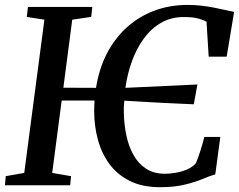

<svg xmlns="http://www.w3.org/2000/svg" viewBox="-22 -772 997 800"><path d="M645 8Q570 8 517.5 -18.8Q465 -45.5 432.8 -90.2Q400.5 -135 385.5 -191.5Q370.5 -248 370.5 -307.5Q370.5 -319 370.8 -330.2Q371 -341.5 372 -353H235L195.5 -51.5L274 -38L270.5 0H-1.5L2 -38L79 -51.5L163 -690L89.5 -701.5L94.5 -743H362.5L358 -701.5L279 -690L242 -406.5L378 -406Q391 -487 424.5 -551Q458 -615 508.5 -659.8Q559 -704.5 622.5 -728Q686 -751.5 759 -751.5Q789 -751.5 815.5 -748.5Q842 -745.5 865.8 -741Q889.5 -736.5 911.2 -731.5Q933 -726.5 953.5 -722.5L922.5 -536H847.5L838.5 -681.5Q824.5 -689.5 802.5 -695.2Q780.5 -701 743.5 -701Q690.5 -701 648.8 -676.8Q607 -652.5 576.8 -610.8Q546.5 -569 527.5 -516.2Q508.5 -463.5 500.5 -406L800.5 -420L785.5 -337.5Q763 -338.5 728.5 -340Q694 -341.5 653.8 -343.5Q613.5 -345.5 572.5 -348Q531.5 -350.5 496 -352.5Q494.5 -339.5 494 -326.8Q493.5 -314 494 -301Q495 -253 504.5 -207.8Q514 -162.5 534.2 -126.2Q554.5 -90 586.8 -69Q619 -48 665 -48Q684.5 -48 709.2 -52Q734 -56 757 -65.8Q780 -75.5 794.5 -92.5Q799 -103.5 803.8 -116.5Q808.5 -129.5 813 -144Q817.5 -158.5 821.8 -173.2Q826 -188 829.5 -201.5H896L875 -45.5Q853.5 -39.5 822.8 -26.5Q792 -13.5 748.2 -2.8Q704.5 8 645 8Z"/></svg>

Font: Merriweather 36pt Medium
Style: Italic
Weight: 500
Italic angle: -7.8°
Version: Version 2.101